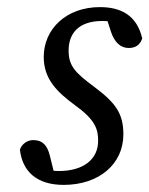

<svg xmlns="http://www.w3.org/2000/svg" viewBox="-20 -507 420 540"><path d="M137 -1 120 -70C113 -97 101 -113 73 -113C57 -113 41 -102 36 -86C43 -26 82 13 159 13C259 13 327 -46 327 -129C327 -187 306 -217 246 -262C189 -304 173 -323 173 -365C173 -411 199 -448 268 -448C284 -448 294 -446 304 -443L274 -474L292 -418C302 -388 319 -372 342 -372C360 -372 374 -380 380 -399C365 -464 320 -487 261 -487C166 -487 103 -425 103 -347C103 -284 141 -248 191 -211C248 -170 256 -144 256 -111C256 -59 215 -26 145 -26C128 -26 120 -28 99 -35L137 -1Z"/></svg>

Font: Source Serif Variable
Style: Italic
Weight: 389
Italic angle: -12°
Designer: Frank Grießhammer
Foundry: Adobe Systems Incorporated
Version: Version 3.001;hotconv 1.0.111;makeotfexe 2.5.65597